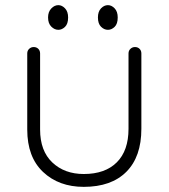

<svg xmlns="http://www.w3.org/2000/svg" viewBox="-20 -718 656 747"><path d="M136 -214Q136 -131 183.5 -86Q231 -41 306 -41Q389 -41 434.5 -86.5Q480 -132 480 -217V-510Q480 -521 487.5 -528Q495 -535 505 -535Q516 -535 523 -528Q530 -521 530 -510V-217Q530 -108 471.5 -49.5Q413 9 306 9Q209 9 147.5 -49Q86 -107 86 -214V-510Q86 -521 93.5 -528Q101 -535 111 -535Q122 -535 129 -528Q136 -521 136 -510ZM400 -698Q414 -698 426 -685.5Q438 -673 438 -650Q438 -625 426 -613.5Q414 -602 400 -602Q385 -602 373 -614Q361 -626 361 -650Q361 -673 373 -685.5Q385 -698 400 -698ZM207 -698Q221 -698 233 -685.5Q245 -673 245 -650Q245 -625 233 -613.5Q221 -602 207 -602Q192 -602 179.5 -614.5Q167 -627 167 -650Q167 -672 179.5 -685Q192 -698 207 -698Z"/></svg>

Font: Hubballi
Style: Regular
Weight: 400
Designer: Erin McLaughlin
Version: Version 1.000; ttfautohint (v1.8.3)